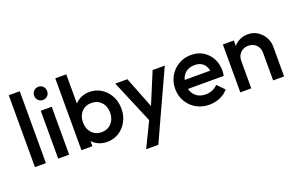

<svg xmlns="http://www.w3.org/2000/svg" viewBox="-104 -1164 2818 1808"><g transform="rotate(-20 1304.5 -260.0)"><path d="M61 0V-720H171V0Z M349 -568Q321 -568 302.5 -587Q284 -606 284 -634Q284 -662 302.5 -681Q321 -700 349 -700Q378 -700 396 -681Q414 -662 414 -634Q414 -606 396 -587Q378 -568 349 -568ZM294 0V-480H404V0Z M527 0V-720H637V-427Q663 -456 700.5 -473Q738 -490 784 -490Q849 -490 901.5 -456.5Q954 -423 984.5 -366.5Q1015 -310 1015 -239Q1015 -169 984.5 -112.5Q954 -56 901.5 -23Q849 10 784 10Q738 10 700.5 -6.5Q663 -23 637 -52V0ZM766 -94Q826 -94 864 -135Q902 -176 902 -240Q902 -305 864 -345.5Q826 -386 766 -386Q705 -386 667.5 -345.5Q630 -305 630 -240Q630 -176 667.5 -135Q705 -94 766 -94Z M1103 200 1223 -48 1041 -480H1162L1285 -167L1415 -480H1537L1314 5L1225 200Z M1808 10Q1736 10 1678.5 -22.5Q1621 -55 1587.5 -112Q1554 -169 1554 -240Q1554 -311 1587 -367.5Q1620 -424 1676.5 -457Q1733 -490 1802 -490Q1869 -490 1920.5 -459Q1972 -428 2001.5 -374Q2031 -320 2031 -251Q2031 -229 2025 -199H1667Q1679 -150 1716 -121.5Q1753 -93 1807 -93Q1844 -93 1875.5 -106Q1907 -119 1929 -144L1999 -73Q1964 -32 1914 -11Q1864 10 1808 10ZM1800 -389Q1749 -389 1714 -362.5Q1679 -336 1667 -289H1923Q1902 -389 1800 -389Z M2119 0V-480H2229V-425Q2254 -456 2291 -473Q2328 -490 2372 -490Q2426 -490 2468 -462.5Q2510 -435 2534 -391.5Q2558 -348 2558 -301V0H2448V-277Q2448 -325 2417.5 -356Q2387 -387 2339 -387Q2291 -387 2260 -356Q2229 -325 2229 -277V0Z"/></g></svg>

Font: Outfit Medium
Style: Regular
Weight: 500
Designer: Rodrigo Fuenzalida
Foundry: fragTYPE
Version: Version 1.100; ttfautohint (v1.8.4.7-5d5b);gftools[0.9.27]